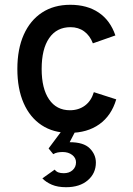

<svg xmlns="http://www.w3.org/2000/svg" viewBox="-20 -543 554 802"><path d="M270 12Q202.5 12 153.8 -20.2Q105 -52.5 78.8 -112.2Q52.5 -172 52.5 -255Q52.5 -338 79.2 -398Q106 -458 155.5 -490.5Q205 -523 273.5 -523Q344 -523 392.2 -490.5Q440.5 -458 462 -395L368 -362Q355.5 -394.5 331.5 -412Q307.5 -429.5 274.5 -429.5Q217 -429.5 185.5 -384Q154 -338.5 154 -255Q154 -173 185 -127.8Q216 -82.5 272 -82.5Q308.5 -82.5 334.8 -102Q361 -121.5 372 -158L465.5 -128Q445.5 -60 395 -24Q344.5 12 270 12ZM256 239Q221 239 196.5 228.5Q172 218 157 202L208.5 165.5Q214.5 173.5 223.5 177Q232.5 180.5 246.5 180.5Q269 180.5 283.2 167.8Q297.5 155 297.5 135Q297.5 116.5 281.5 104.2Q265.5 92 242 92Q230 92 220.2 94Q210.5 96 202.5 101L183 77L240.5 0H297.5L271 51Q329.5 51 355 76.8Q380.5 102.5 380.5 136Q380.5 181 346.8 210Q313 239 256 239Z"/></svg>

Font: Overpass Medium
Style: Regular
Weight: 500
Designer: Delve Withrington, Dave Bailey, Thomas Jockin
Foundry: Delve Fonts LLC
Version: Version 4.000